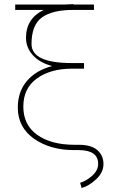

<svg xmlns="http://www.w3.org/2000/svg" viewBox="-20 -733 552 937"><path d="M338.9 -712.9V-710.9H438.5V-684.6H337.9Q235.4 -684.6 184.6 -647.9Q133.8 -611.3 133.8 -518.3Q133.8 -425.3 330.6 -425.3H390.1V-397.9H330.6Q227.1 -397.9 160.4 -350.3Q93.8 -302.7 93.8 -212.9Q93.8 -123 161.9 -74.7Q230 -26.4 343.8 -26.4H364.7Q426.3 -26.4 455.6 0Q484.9 26.4 484.9 67.4Q484.9 108.4 449.7 141.4Q414.6 174.3 378.4 184.6L371.1 159.2Q400.9 150.4 429.9 124.5Q459 98.6 459 66.4Q459 0 364.7 -0.5H343.8Q225.6 0 146.2 -55.9Q66.9 -111.8 66.9 -208Q66.9 -286.1 111.8 -338.4Q156.7 -390.6 234.9 -410.6Q173.3 -426.8 140.1 -463.9Q106.9 -501 106.9 -548.8Q106.9 -642.6 193.4 -684.6H54.2V-710.9H295.4Q323.7 -712.9 338.9 -712.9Z"/></svg>

Font: Roboto-Thin
Style: Regular
Weight: 250
Designer: Google
Version: Version 1.100141; 2013; ttfautohint (v0.94.14-c901) -l 8 -r 